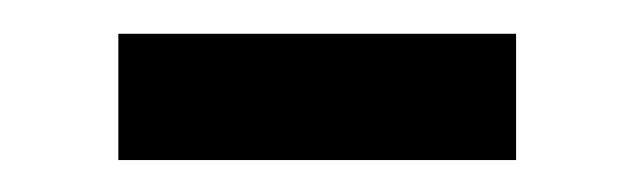

<svg xmlns="http://www.w3.org/2000/svg" viewBox="-20 -274 383 116"><path d="M51.5 -177.3V-253.6H291.8V-177.3Z"/></svg>

Font: NATS
Style: Regular
Weight: 400
Designer: Purushoth Kumar Guthula
Foundry: Silicon Andhra, USA.
Version: Version 1.0.4; ttfautohint (v1.2.25-373a) -l 7 -r 28 -G 50 -